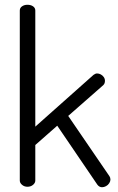

<svg xmlns="http://www.w3.org/2000/svg" viewBox="-20 -783 495 805"><path d="M95 0Q82 0 72.5 -8Q63 -16 63 -26V-739Q63 -750 72.5 -756.5Q82 -763 95 -763Q109 -763 118.5 -756.5Q128 -750 128 -739V-252L372 -469Q380 -475 387 -475Q395 -475 402.5 -471Q410 -467 415 -460Q420 -453 420 -444Q420 -439 418.5 -434.5Q417 -430 413 -426L266 -297L439 -44Q443 -38 443 -30Q443 -23 438 -15Q433 -7 424.5 -2.5Q416 2 408 2Q396 2 388 -9L220 -256L128 -175V-26Q128 -16 118.5 -8Q109 0 95 0Z"/></svg>

Font: Dosis
Style: Regular
Weight: 400
Designer: EdgarTolentino, PabloImpallari, IginoMarini
Foundry: EdgarTolentino, PabloImpallari, IginoMarini
Version: Version 3.001; ttfautohint (v1.8.2)